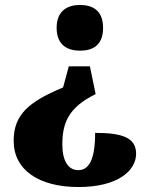

<svg xmlns="http://www.w3.org/2000/svg" viewBox="-20 -561 597 773"><path d="M302 -541C252 -541 208 -518 208 -449C208 -379 252 -357 302 -357C354 -357 395 -379 395 -449C395 -518 354 -541 302 -541ZM365 -182 342 -294H257L234 -209C95 -151 35 -99 35 6C35 123 136 192 296 192C456 192 528 125 528 58C528 -8 470 -26 363 -26C363 80 339 124 295 124C255 124 231 87 231 21C231 -64 254 -128 365 -182Z"/></svg>

Font: Noto Serif Lao Black
Style: Regular
Weight: 900
Designer: Monotype Design Team
Foundry: Monotype Imaging Inc.
Version: Version 2.003